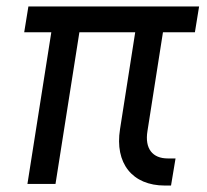

<svg xmlns="http://www.w3.org/2000/svg" viewBox="-20 -570 640 595"><path d="M491 5H510L524 -79H500C453 -79 428 -109 437 -164L485 -470H584L597 -550H68L55 -470H139L65 0H152L226 -470H399L352 -170C335 -64 390 5 491 5Z"/></svg>

Font: JetBrains Mono
Style: Italic
Weight: 400
Italic angle: -9°
Monospace: yes
Designer: Philipp Nurullin, Konstantin Bulenkov
Foundry: JetBrains
Version: Version 2.305